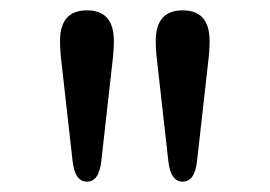

<svg xmlns="http://www.w3.org/2000/svg" viewBox="-20 -747 521 371"><path d="M197 -625 176 -438Q172 -396 148 -396Q124 -396 120 -438L99 -625Q96 -648 96 -668Q96 -727 148 -727Q200 -727 200 -668Q200 -648 197 -625ZM382 -625 361 -438Q357 -396 333 -396Q309 -396 305 -438L284 -625Q281 -648 281 -668Q281 -727 333 -727Q385 -727 385 -668Q385 -648 382 -625Z"/></svg>

Font: Justus
Style: Bold
Weight: 700
Version: Version 001.001